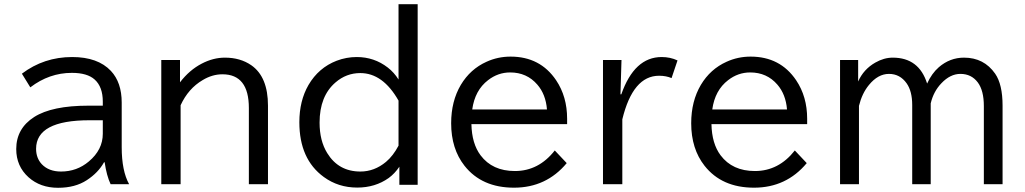

<svg xmlns="http://www.w3.org/2000/svg" viewBox="-20 -850 4870 912"><path d="M468.3 -348.1V-367.2Q468.3 -437.5 429.7 -472.2Q394.5 -503.9 321.3 -503.9Q213.9 -503.9 124 -435.1L84 -500Q188.5 -579.1 322.8 -579.1Q444.8 -579.1 506.8 -513.2Q558.1 -458.5 558.1 -362.8V-150.9Q558.1 -38.6 593.3 24.9H505.4Q486.3 -15.6 477.1 -79.1H474.1Q446.3 -29.3 392.1 5.9Q336.9 42 255.9 42Q171.4 42 115.7 -7.8Q57.1 -60.5 57.1 -142.1Q57.1 -239.7 142.6 -294.4Q227.1 -348.1 399.9 -348.1ZM468.3 -278.8H405.3Q151.4 -278.8 151.4 -143.1Q151.4 -99.1 178.7 -69.8Q211.9 -35.2 270 -35.2Q345.2 -35.2 401.9 -83Q468.3 -138.7 468.3 -214.8Z M835 -564.9V-459Q879.9 -517.6 938.5 -547.9Q992.7 -576.2 1048.3 -576.2Q1121.6 -576.2 1173.8 -540Q1252.9 -484.9 1252.9 -348.1V24.9H1162.1V-336.9Q1162.1 -497.1 1036.6 -497.1Q988.3 -497.1 942.9 -469.7Q874.5 -429.7 837.9 -350.1V24.9H746.1V-564.9Z M1873 -830.1H1963.9V27.8H1877V-58.1Q1855 -25.4 1826.2 -4.4Q1762.2 41 1676.8 41Q1586.9 41 1518.1 -9.3Q1401.9 -93.8 1401.9 -269.5Q1401.9 -371.1 1445.3 -446.3Q1493.2 -528.3 1579.1 -561.5Q1625.5 -579.1 1674.3 -579.1Q1757.3 -579.1 1821.8 -529.3Q1852.1 -505.9 1873 -472.2ZM1873 -372.1Q1798.8 -502.9 1691.4 -502.9Q1625 -502.9 1573.7 -458.5Q1498 -393.6 1498 -267.6Q1498 -181.6 1534.2 -123Q1587.9 -35.2 1691.9 -35.2Q1758.3 -35.2 1813.5 -81.1Q1847.7 -109.9 1873 -158.2Z M2673.8 -260.3H2219.2Q2221.2 -167.5 2262.7 -112.3Q2318.8 -37.6 2425.8 -37.6Q2538.6 -37.6 2615.2 -135.3L2671.9 -75.2Q2574.7 41.5 2421.4 41.5Q2268.6 41.5 2186.5 -62.5Q2123 -143.1 2123 -264.6Q2123 -369.1 2168.9 -446.8Q2213.9 -522 2291 -556.6Q2344.7 -581.1 2405.3 -581.1Q2545.9 -581.1 2621.6 -468.8Q2673.8 -391.1 2673.8 -286.1ZM2578.1 -330.1Q2572.3 -402.3 2532.2 -448.2Q2482.4 -505.9 2403.3 -505.9Q2345.7 -505.9 2298.3 -469.2Q2235.8 -421.4 2223.1 -330.1Z M2927.2 -401.9H2931.2Q2993.2 -579.1 3123 -579.1Q3163.6 -579.1 3198.2 -563L3169.9 -479Q3144.5 -490.2 3110.4 -490.2Q2986.3 -490.2 2936 -283.2V24.9H2844.2V-564.9H2932.1Z M3814 -260.3H3359.4Q3361.3 -167.5 3402.8 -112.3Q3459 -37.6 3565.9 -37.6Q3678.7 -37.6 3755.4 -135.3L3812 -75.2Q3714.8 41.5 3561.5 41.5Q3408.7 41.5 3326.7 -62.5Q3263.2 -143.1 3263.2 -264.6Q3263.2 -369.1 3309.1 -446.8Q3354 -522 3431.2 -556.6Q3484.9 -581.1 3545.4 -581.1Q3686 -581.1 3761.7 -468.8Q3814 -391.1 3814 -286.1ZM3718.3 -330.1Q3712.4 -402.3 3672.4 -448.2Q3622.6 -505.9 3543.5 -505.9Q3485.8 -505.9 3438.5 -469.2Q3376 -421.4 3363.3 -330.1Z M4056.2 -564.9V-462.9Q4082 -521 4137.7 -552.7Q4178.7 -576.2 4220.7 -576.2Q4345.2 -576.2 4383.8 -453.1Q4405.8 -501.5 4439.5 -530.8Q4492.2 -576.2 4559.1 -576.2Q4653.8 -576.2 4707 -500Q4742.2 -449.2 4742.2 -348.1V24.9H4653.3V-346.2Q4653.3 -419.9 4624.5 -458.5Q4594.2 -499 4542 -499Q4493.7 -499 4451.7 -454.6Q4414.1 -415.5 4400.9 -358.9V24.9H4313V-351.1Q4313 -416.5 4286.6 -454.1Q4254.9 -499 4202.6 -499Q4150.4 -499 4107.4 -446.3Q4074.7 -406.7 4060.1 -347.2V24.9H3970.2V-564.9Z"/></svg>

Font: BIZ UDPGothic
Style: Regular
Weight: 400
Designer: TypeBank Co., Ltd.
Foundry: Morisawa Inc.
Version: Version 1.051